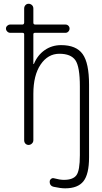

<svg xmlns="http://www.w3.org/2000/svg" viewBox="-20 -770 540 1020"><path d="M34.2 -595.7Q25.4 -595.7 18.6 -602.5Q11.7 -609.4 11.7 -618.2Q11.7 -627 18.6 -633.3Q25.4 -639.6 34.2 -639.6H98.6Q107.4 -639.6 108.4 -649.4V-724.6Q108.4 -735.4 115.2 -742.7Q122.1 -750 131.8 -750Q141.6 -750 149.4 -743.2Q157.2 -736.3 157.2 -724.6V-649.4Q157.2 -640.6 166 -639.6H328.1Q336.9 -639.6 343.3 -633.3Q349.6 -627 349.6 -618.2Q349.6 -609.4 343.3 -602.5Q336.9 -595.7 328.1 -595.7H166Q157.2 -595.7 157.2 -587.9V-430.7Q157.2 -429.7 158.2 -429.7Q160.2 -429.7 160.2 -430.7Q179.7 -477.5 217.8 -503.9Q255.9 -530.3 304.7 -530.3Q384.8 -530.3 418.9 -482.9Q453.1 -435.5 453.1 -320.3V65.4Q453.1 155.3 423.3 192.9Q393.6 230.5 326.2 230.5Q301.8 230.5 266.6 222.7Q243.2 217.8 244.1 194.3Q244.1 186.5 251 180.7Q257.8 174.8 265.6 176.8Q297.9 185.5 319.3 185.5Q368.2 185.5 386.2 160.6Q404.3 135.7 404.3 54.7V-310.5Q404.3 -416 380.4 -450.2Q356.4 -484.4 295.4 -484.4Q234.4 -484.4 195.8 -427.2Q157.2 -370.1 157.2 -271.5V-25.4Q157.2 -14.6 149.4 -7.3Q141.6 0 131.8 0Q122.1 0 115.2 -6.8Q108.4 -13.7 108.4 -25.4V-587.9Q108.4 -595.7 98.6 -595.7Z"/></svg>

Font: Rounded Mgen+ 2m light
Style: Regular
Weight: 200
Designer: [Source Han Sans]
Ryoko NISHIZUKA  (kana & ideographs); Paul D. Hunt (Latin, Greek & Cyrillic); Wenlong ZHANG  (bopomofo
Version: Version 1.059.20150602